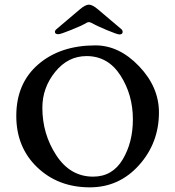

<svg xmlns="http://www.w3.org/2000/svg" viewBox="-20 -793 753 825"><path d="M231 -646Q216 -646 216 -656Q216 -662 223 -668L321 -751Q346 -773 362 -773Q378 -773 403 -751L501 -668Q507 -663 507 -656Q507 -645 493 -645Q484 -645 438.5 -664Q393 -683 372 -695Q362 -701 352 -695Q332 -683 286 -664.5Q240 -646 231 -646ZM162 -330Q162 -217 222 -125.5Q282 -34 380 -34Q463 -34 507 -107.5Q551 -181 551 -280Q551 -386 497.5 -469Q444 -552 352 -552Q272 -552 217 -484Q162 -416 162 -330ZM390 -598Q492 -598 577.5 -508.5Q663 -419 663 -310Q663 -179 577.5 -83.5Q492 12 366 12Q230 12 140 -74Q50 -160 50 -295Q50 -435 144.5 -516.5Q239 -598 390 -598Z"/></svg>

Font: EB Garamond 08
Style: Regular
Weight: 400
Version: Version 0.016 ; ttfautohint (v1.5)